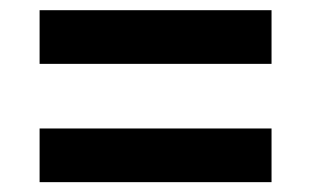

<svg xmlns="http://www.w3.org/2000/svg" viewBox="-20 -436 625 386"><path d="M525.9 -307.6H59.6V-415.5H525.9ZM525.9 -69.8H59.6V-177.7H525.9Z"/></svg>

Font: Kumbh Sans
Style: Bold
Weight: 700
Version: Version 1.005